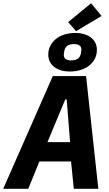

<svg xmlns="http://www.w3.org/2000/svg" viewBox="-57 -1169 677 1189"><path d="M400 0 383 -169H187L118 0H-37L270 -698H476L552 0ZM356 -553H347L237 -289H377ZM414 -976 365 -1032 507 -1149 572 -1070ZM375 -726Q347 -726 322.5 -733Q298 -740 280 -753.5Q262 -767 252 -786.5Q242 -806 242 -831Q242 -862 255.5 -887Q269 -912 291.5 -929.5Q314 -947 344.5 -956Q375 -965 410 -965Q438 -965 462.5 -958Q487 -951 505 -937.5Q523 -924 533 -904.5Q543 -885 543 -860Q543 -828 529.5 -803.5Q516 -779 493.5 -761.5Q471 -744 440 -735Q409 -726 375 -726ZM384 -795Q437 -795 444 -839Q447 -857 447 -861Q447 -896 401 -896Q348 -896 341 -852Q338 -834 338 -830Q338 -795 384 -795Z"/></svg>

Font: IBM Plex Mono
Style: Bold Italic
Weight: 700
Italic angle: -9°
Monospace: yes
Designer: Mike Abbink, Paul van der Laan, Pieter van Rosmalen
Foundry: Bold Monday
Version: Version 2.3